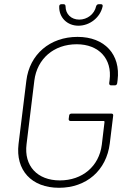

<svg xmlns="http://www.w3.org/2000/svg" viewBox="-20 -883 593 911"><path d="M352 -761C407 -761 456 -801 467 -853C468 -860 465 -863 459 -863H448C443 -863 438 -860 436 -853C428 -816 394 -790 356 -790C318 -790 291 -816 291 -853C291 -860 287 -863 282 -863H271C265 -863 261 -859 261 -853C259 -801 298 -761 352 -761ZM260 8C389 8 485 -73 501 -203L517 -334C518 -340 515 -344 509 -344H319C313 -344 308 -340 308 -334L306 -319C305 -313 309 -309 314 -309H473C474 -309 476 -307 476 -305L463 -196C450 -94 371 -27 264 -27C157 -27 93 -96 106 -199L143 -501C156 -604 235 -673 344 -673C449 -673 513 -604 500 -503L498 -488C498 -482 501 -478 507 -478H525C531 -478 535 -482 536 -488L538 -503C553 -624 477 -708 348 -708C217 -708 120 -625 105 -500L68 -200C53 -76 129 8 260 8Z"/></svg>

Font: Barlow ExtraLight
Style: Italic
Weight: 275
Italic angle: -7°
Designer: Jeremy Tribby
Foundry: Tribby Type
Version: Version 1.422;hotconv 1.0.109;makeotfexe 2.5.65596